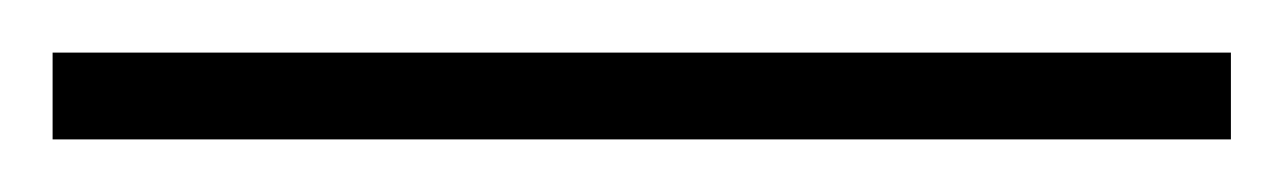

<svg xmlns="http://www.w3.org/2000/svg" viewBox="-22 19 488 73"><path d="M-2 72V39H446V72Z"/></svg>

Font: Noto Sans Tamil UI ExtraLight
Style: Regular
Weight: 200
Designer: Jelle Bosma - Monotype Design Team
Foundry: Monotype Imaging Inc.
Version: Version 2.004; ttfautohint (v1.8.4.7-5d5b)